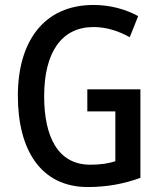

<svg xmlns="http://www.w3.org/2000/svg" viewBox="-20 -744 646 774"><path d="M332 -384V-295H445V-94C417 -85 385 -80 344 -80C212 -80 158 -195 158 -356C158 -534 229 -635 357 -635C409 -635 458 -619 503 -594L537 -679C486 -707 424 -724 357 -724C157 -724 52 -577 52 -358C52 -139 145 10 334 10C411 10 480 -3 546 -27V-384Z"/></svg>

Font: Noto Sans Thai Cond Med
Style: Regular
Weight: 500
Width: 3
Designer: Monotype Design Team
Foundry: Monotype Imaging Inc.
Version: Version 2.002